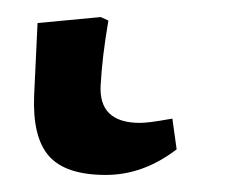

<svg xmlns="http://www.w3.org/2000/svg" viewBox="-20 24 276 225"><path d="M104 229Q57 229 37.5 207Q18 185 20 136L24 51L98 44L107 48Q103 72 101 89Q99 106 98 123Q95 168 144 168Q149 168 157 167Q165 166 182 163L187 199Q148 229 104 229Z"/></svg>

Font: Literata 12pt
Style: Italic
Weight: 400
Italic angle: -2°
Designer: Latin by Veronika Burian and Jose Scaglione. Greek by Irene Vlachou. Cyrillic by Vera Evstafieva
Foundry: TypeTogether
Version: Version 3.002